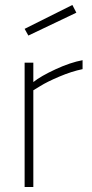

<svg xmlns="http://www.w3.org/2000/svg" viewBox="-20 -752 368 772"><path d="M79 0V-500H114V-422Q144 -446 203.5 -473.5Q263 -501 312 -510V-474Q268 -465 218.5 -444Q169 -423 142 -406L114 -389V0ZM79 -636 271 -732 287 -701 94 -609Z"/></svg>

Font: Titillium Web[RUS by Daymarius]
Style: Regular
Weight: 200
Designer: Cyrillization by Daymarius
Foundry: Cyrillization by Daymarius
Version: Version 1.002 September 11, 2018